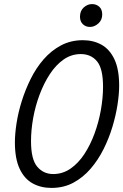

<svg xmlns="http://www.w3.org/2000/svg" viewBox="-20 -906 604 941"><path d="M232 15Q180 15 139.5 -7.5Q99 -30 76 -79.5Q53 -129 53 -208Q53 -249 61 -301.5Q69 -354 86.5 -410Q104 -466 130.5 -519.5Q157 -573 194 -615.5Q231 -658 279 -683.5Q327 -709 386 -709Q438 -709 478 -686.5Q518 -664 541 -615Q564 -566 564 -486Q564 -446 556 -393.5Q548 -341 531 -284.5Q514 -228 487.5 -175Q461 -122 424 -79Q387 -36 339.5 -10.5Q292 15 232 15ZM241 -53Q287 -53 325.5 -79.5Q364 -106 393.5 -151Q423 -196 443.5 -252Q464 -308 474.5 -367.5Q485 -427 485 -481Q485 -570 455.5 -605.5Q426 -641 376 -641Q330 -641 292 -614.5Q254 -588 224.5 -543Q195 -498 174 -442Q153 -386 142.5 -327Q132 -268 132 -214Q132 -125 162.5 -89Q193 -53 241 -53ZM421 -774Q400 -774 386 -787.5Q372 -801 372 -824Q372 -853 390.5 -869.5Q409 -886 431 -886Q452 -886 466.5 -873Q481 -860 481 -835Q481 -808 462 -791Q443 -774 421 -774Z"/></svg>

Font: Ubuntu Sans Mono
Style: Italic
Weight: 400
Italic angle: -13.5°
Monospace: yes
Designer: Dalton Maag Ltd
Foundry: Dalton Maag Ltd
Version: Version 1.006